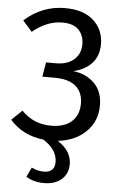

<svg xmlns="http://www.w3.org/2000/svg" viewBox="-62 -744 644 1027"><g transform="rotate(5 260.5 -230.0)"><path d="M476.1 -198.2Q476.1 -113.3 418.7 -57.1Q361.3 -1 268.1 9.8Q342.8 58.1 342.8 128.9Q342.8 179.7 307.9 210.4Q272.9 241.2 212.9 241.2Q159.7 241.2 117.2 215.8L142.1 164.1Q173.3 180.2 207 180.2Q266.1 180.2 266.1 124Q266.1 58.1 190.9 9.8Q78.6 -2.9 9.8 -81.1L65.9 -134.8Q129.9 -67.9 225.1 -67.9Q295.9 -67.9 335 -102.8Q374 -137.7 374 -199.2Q374 -259.8 335.7 -292.5Q297.4 -325.2 222.2 -325.2H155.8L168.9 -402.8H223.1Q282.7 -402.8 318.4 -433.6Q354 -464.4 354 -517.1Q354 -564 325.4 -593.5Q296.9 -623 237.8 -623Q155.3 -623 78.1 -559.1L27.8 -616.2Q123 -701.2 245.1 -701.2Q345.2 -701.2 399.2 -651.6Q453.1 -602.1 453.1 -524.9Q453.1 -461.9 416.7 -422.6Q380.4 -383.3 317.9 -369.1Q385.7 -361.8 430.9 -318.1Q476.1 -274.4 476.1 -198.2Z"/></g></svg>

Font: FiraGO
Style: Regular
Weight: 400
Designer: bBox Type
Foundry: bBox Type GmbH
Version: Version 1.001;PS 001.001;hotconv 1.0.88;makeotf.lib2.5.64775